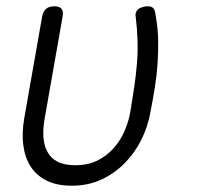

<svg xmlns="http://www.w3.org/2000/svg" viewBox="-20 -580 640 610"><path d="M114 -528Q117 -544 126.5 -552Q136 -560 153 -560Q169 -560 175.5 -552Q182 -544 179 -528L122 -204Q116 -171 118 -144Q120 -117 131 -97Q142 -77 163.5 -66Q185 -55 220 -55Q258 -55 287.5 -69Q317 -83 339 -107Q361 -131 374.5 -161Q388 -191 394 -224Q401 -266 406.5 -303.5Q412 -341 415 -377.5Q418 -414 417 -450.5Q416 -487 411 -528Q411 -530 410.5 -532.5Q410 -535 411 -537Q414 -550 426 -555Q438 -560 449 -560Q458 -560 462.5 -557.5Q467 -555 469.5 -550.5Q472 -546 473 -540.5Q474 -535 475 -528Q482 -488 482.5 -451Q483 -414 480.5 -377Q478 -340 472 -302.5Q466 -265 458 -224Q450 -178 429 -136Q408 -94 376 -61.5Q344 -29 302 -9.5Q260 10 208 10Q160 10 127.5 -6.5Q95 -23 77 -51.5Q59 -80 54 -119Q49 -158 57 -204Z"/></svg>

Font: Maple Mono ExtraLight
Style: Italic
Weight: 275
Italic angle: -10°
Monospace: yes
Designer: subframe7536
Version: Version 7.000